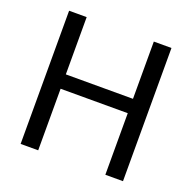

<svg xmlns="http://www.w3.org/2000/svg" viewBox="-126 -837 964 963"><g transform="rotate(20 356.5 -355.5)"><path d="M628.9 0H534.7V-328.6H176.3V0H82.5V-710.9H176.3V-405.3H534.7V-710.9H628.9Z"/></g></svg>

Font: Noboto
Style: Regular
Weight: 400
Designer: Google
Version: Version 2.001101; 2014